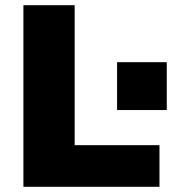

<svg xmlns="http://www.w3.org/2000/svg" viewBox="-20 -718 690 738"><path d="M70 0V-698H267V-160H593V0ZM430 -295V-479H621V-295Z"/></svg>

Font: Azeret Mono Thin ExtraBold
Style: Regular
Weight: 800
Version: Version 1.002